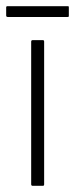

<svg xmlns="http://www.w3.org/2000/svg" viewBox="-24 -602 243 622"><path d="M119 -5Q119 0 115 0H82Q77 0 77 -5V-467Q77 -472 82 -472H115Q119 -472 119 -467ZM199 -551Q199 -549 198.5 -548Q198 -547 195 -547H1Q-2 -547 -3 -548.5Q-4 -550 -4 -551V-578Q-4 -580 -3 -581Q-2 -582 1 -582H195Q198 -582 198.5 -581.5Q199 -581 199 -578Z"/></svg>

Font: Glory Thin ExtraLight
Style: Regular
Weight: 250
Version: Version 1.011